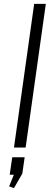

<svg xmlns="http://www.w3.org/2000/svg" viewBox="-20 -760 280 989"><path d="M216 -740 112 0H52L156 -740ZM107 50 95 134 52 209 27 200 70 94 90 140H30L43 50Z"/></svg>

Font: Pathway Extreme 8pt Thin
Style: Italic
Weight: 100
Italic angle: -8°
Designer: Eduardo Rodriguez Tunni
Foundry: Eduardo Rodriguez Tunni
Version: Version 1.000